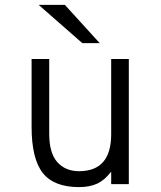

<svg xmlns="http://www.w3.org/2000/svg" viewBox="-20 -752 656 784"><path d="M109 -234V-511H181V-206Q181 -127 214 -90Q247 -53 303 -53Q434 -53 434 -204V-511H506V0H434V-51Q407 -16 376.5 -2Q346 12 303 12Q200 12 154.5 -46Q109 -104 109 -234ZM138 -732H245L387 -576H316Z"/></svg>

Font: Overpass Mono Light
Style: Regular
Weight: 300
Monospace: yes
Designer: Delve Withrington, Dave Bailey
Foundry: Delve Fonts
Version: Version 1.000;DELV;Overpass